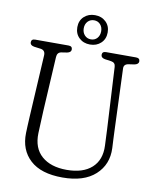

<svg xmlns="http://www.w3.org/2000/svg" viewBox="-97 -960 837 1046"><g transform="rotate(10 322.0 -437.0)"><path d="M515.5 -287.5 497 -629Q496 -652.5 473 -656L437.5 -661Q415.5 -665 415.5 -681.5Q415.5 -700 437 -700H602.5Q624 -700 624 -681.5Q624 -666 602 -661L568 -656Q542 -651.5 543.5 -627.5L556.5 -287.5Q557.5 -263.5 558.5 -240Q559.5 -216.5 561 -191Q565 -100.5 502.2 -43.2Q439.5 14 321 14Q202 14 141.8 -41.5Q81.5 -97 84 -190.5Q84.5 -206.5 85.5 -230.5Q86.5 -254.5 88 -279.5Q89.5 -304.5 90.5 -324L107.5 -624Q109 -651.5 84 -656L46 -661Q23.5 -665 23.5 -681.5Q23.5 -700 45 -700H229Q250.5 -700 250.5 -681.5Q250.5 -665.5 228.5 -661L196.5 -656Q174.5 -652 173 -626.5L156 -327Q154 -288.5 153 -258Q152 -227.5 150.5 -201Q148 -118.5 198 -74.8Q248 -31 336 -31Q426.5 -31 474.8 -74.8Q523 -118.5 519.5 -197.5Q518 -229 517.2 -248.8Q516.5 -268.5 515.5 -287.5ZM343 -725.5Q306.5 -725.5 282.8 -748Q259 -770.5 259 -807Q259 -843.5 283 -865.8Q307 -888 343 -888Q379.5 -888 403.2 -865.5Q427 -843 427 -807Q427 -770.5 403.2 -748Q379.5 -725.5 343 -725.5ZM343 -859.5Q322 -859.5 308.2 -844.8Q294.5 -830 294.5 -807Q294.5 -784 308.2 -769Q322 -754 343 -754Q364.5 -754 377.8 -769Q391 -784 391 -807Q391 -830 377.5 -844.8Q364 -859.5 343 -859.5Z"/></g></svg>

Font: Fraunces 144pt S100 Light
Style: Regular
Weight: 300
Version: Version 1.000; ttfautohint (v1.8.3)